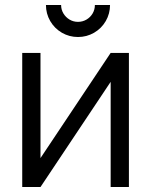

<svg xmlns="http://www.w3.org/2000/svg" viewBox="-20 -753 609 773"><path d="M294 -604Q259 -604 229.2 -621.2Q199.5 -638.5 182.2 -668.2Q165 -698 165 -733H226Q226 -714.5 235.2 -699Q244.5 -683.5 260 -674.2Q275.5 -665 294 -665Q312.5 -665 328.2 -674.2Q344 -683.5 353 -699Q362 -714.5 362 -733H423Q423 -698 405.8 -668.2Q388.5 -638.5 358.8 -621.2Q329 -604 294 -604ZM499 -540V0H425.5V-423.5L143 0H69.5V-540H143V-116.5L425.5 -540Z"/></svg>

Font: Vela Sans
Style: Regular
Weight: 400
Designer: Principal design: Mikhail Sharanda - project Manrope.
Design modification: Ravid Balaliev
Foundry: Mikhail Sharanda
Version: Version 1.001